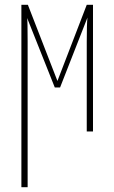

<svg xmlns="http://www.w3.org/2000/svg" viewBox="-20 -547 475 799"><path d="M69 -527H96L219 -210L341 -527H367V0H341V-373Q341 -449 344 -474L230 -183H208L93 -472Q95 -457 95 -376V232H69Z"/></svg>

Font: Noto Sans Display Thin Cond
Style: Regular
Weight: 250
Width: 3
Designer: Monotype Design team
Foundry: Monotype Imaging Inc.
Version: Version 1.000